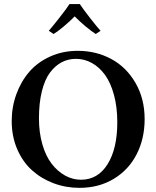

<svg xmlns="http://www.w3.org/2000/svg" viewBox="-20 -906 761 936"><path d="M350.1 -619.1Q312 -619.1 280.3 -602.3Q248.5 -585.4 223.4 -551.8Q198.2 -518.1 184.1 -460.9Q169.9 -403.8 169.9 -329.1Q169.9 -259.8 186.5 -202.4Q203.1 -145 231.7 -107.9Q260.3 -70.8 297.1 -50.3Q334 -29.8 375 -29.8Q457 -29.8 504.4 -105.5Q551.8 -181.2 551.8 -310.1Q551.8 -383.8 535.6 -443.4Q519.5 -502.9 491.9 -540.8Q464.4 -578.6 428 -598.9Q391.6 -619.1 350.1 -619.1ZM685.1 -325.2Q685.1 -230 646.2 -154.1Q607.4 -78.1 534.7 -34.2Q461.9 9.8 367.2 9.8Q300.8 9.8 241 -12.7Q181.2 -35.2 135.7 -76.2Q90.3 -117.2 63.7 -179.2Q37.1 -241.2 37.1 -315.9Q37.1 -384.8 59.8 -447Q82.5 -509.3 123 -556.2Q163.6 -603 224.9 -630.6Q286.1 -658.2 358.9 -658.2Q448.7 -658.2 522.5 -618.4Q596.2 -578.6 640.6 -501.7Q685.1 -424.8 685.1 -325.2ZM241.2 -740.2 217.8 -755.9Q233.9 -773.9 269.5 -819.3Q305.2 -864.7 318.8 -886.2H369.1Q384.3 -862.8 419.7 -817.4Q455.1 -772 470.2 -755.9L446.8 -740.2Q427.7 -752 397.2 -777.3Q366.7 -802.7 344.2 -826.2Q321.3 -802.7 290.8 -777.1Q260.3 -751.5 241.2 -740.2Z"/></svg>

Font: Common Serif SemiBold
Style: Regular
Weight: 600
Designer: Philipp H. Poll, Khaled Hosny
Foundry: Stefan Peev, Context Ltd.
Version: Version 1.026